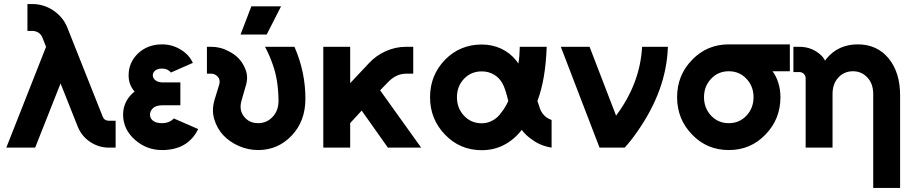

<svg xmlns="http://www.w3.org/2000/svg" viewBox="-20 -732 4540 952"><path d="M116 -712V-578.7H139.7Q157 -578.7 170.7 -570Q184.7 -560.7 191 -544.3L208.3 -499.7L11.3 0H154.3L280.3 -318.3L365 -105.3Q383.7 -57.7 426 -29Q469.3 0 520 0H553.3V-133.3H520Q497 -133.3 489 -154.3L314.7 -593Q294.3 -646.3 245 -679.7Q197.3 -712 139.7 -712Z M874.3 -323.3H786.7Q762.7 -323.3 749 -335.3Q737.7 -345.3 737.7 -358.3Q737.7 -372 748.3 -381.3Q761.3 -392 783.3 -392Q812 -392 827.3 -372.3L936.3 -420.3Q926.7 -441 911.3 -457.7Q896 -474.3 874.7 -486.7Q833.7 -512 783.3 -512Q711.7 -512 664 -466.7Q617.7 -422 617.7 -358.3Q617.7 -311.3 647.3 -278.3Q621.3 -257.7 606 -229.3Q590.3 -198.7 590.3 -164.3Q590.3 -90.7 649.3 -38.7Q706.7 12 783.3 12Q911.7 12 962.7 -92L841.7 -144.7Q821 -121.7 783.3 -121.3Q753 -121.3 738 -134Q723.7 -145.3 723.7 -164.3Q723.7 -173 727.2 -180.3Q730.7 -187.7 737.3 -194.3Q751.7 -210 786.7 -210H874.3Z M1006 -500V-366.7H1027.3Q1046.3 -366.7 1060.3 -351Q1073.3 -335.3 1067.3 -314L1044.7 -240Q1028.3 -187 1042.3 -141Q1049 -118.3 1060.3 -98.2Q1071.7 -78 1087.3 -61.3Q1119.7 -27.3 1166 -7.3Q1211.3 12 1260 12Q1358 12 1426.3 -59.7Q1493.7 -131 1494.3 -240Q1495 -374 1440 -500H1294Q1306 -478 1315.5 -455.8Q1325 -433.7 1332.3 -412Q1346 -374.7 1353.2 -330.3Q1360.3 -286 1361 -234.7Q1361.7 -184.3 1332 -152.7Q1302.7 -121.3 1260 -121.3Q1216.3 -121.3 1191 -152.7Q1163.3 -185.7 1178 -234.7L1200.7 -314Q1212.7 -358 1192.3 -399Q1180.3 -425.3 1161 -444.7Q1141.7 -464 1115 -477.3Q1093.7 -489 1071.8 -494.5Q1050 -500 1027.3 -500ZM1172.7 -560.7H1302.3L1373.7 -700.7H1226.3Z M1583 -500V0H1716.3V-121.7L1773.3 -183.7L1903.3 0H2068.3L1864.7 -284.3L1908.3 -329Q1946.7 -366.7 1994 -366.7H2029V-500H1994Q1941 -500 1892 -478Q1844.7 -456.7 1809.3 -418.7L1716.3 -319.7V-500Z M2368.7 -511.3Q2260.7 -511.3 2186.7 -435.7Q2112.3 -359 2112.3 -250Q2112.3 -141 2186.7 -64.3Q2260.7 12.7 2368.7 12.7Q2427.3 12.7 2476.3 -12Q2528 -37.7 2567 -88Q2588.7 -59 2619 -39.3Q2658.7 -9.3 2715 0V-137.3Q2691.3 -145.3 2676.3 -162Q2661.3 -178 2653.7 -204.7Q2652.7 -208.3 2650.3 -215Q2648 -221.7 2644.7 -231Q2665.3 -286 2676.7 -353.3Q2688 -420.7 2690.7 -500H2557.3Q2556.7 -476.7 2555.2 -455.8Q2553.7 -435 2550 -416.7Q2547.3 -421.7 2544 -425.7Q2540.7 -429.7 2537.7 -434Q2508.7 -469.7 2466 -490.3Q2421 -511.3 2368.7 -511.3ZM2368.7 -378Q2402 -378 2428 -362.7Q2455.3 -347.7 2472 -317.3Q2485.3 -293.7 2500.3 -231.3Q2492.3 -214 2483.3 -199.2Q2474.3 -184.3 2465.3 -173.7Q2446.3 -146 2419 -133Q2396.3 -120.7 2368.7 -120.7Q2315.7 -120.7 2280.7 -158.3Q2245.7 -195.3 2245.7 -250Q2245.7 -304 2280.7 -341.3Q2315.7 -378 2368.7 -378Z M2760.7 -500 2952.7 0H3077.3Q3092.7 -16.7 3108.2 -36.3Q3123.7 -56 3139.7 -79Q3284.7 -285.3 3291.7 -500H3163.7Q3158.7 -408 3126.2 -322.7Q3093.7 -237.3 3034.7 -158.7L2903.3 -500Z M3593.7 -512Q3485.3 -512 3411.7 -435.3Q3337.3 -359.3 3337.3 -250Q3337.3 -141 3411.7 -64.7Q3485.3 12 3593.7 12Q3701.7 12 3775.3 -64.7Q3849.7 -141 3849.7 -250Q3849.7 -289.3 3838.3 -323.7Q3833.3 -339 3826.5 -352.8Q3819.7 -366.7 3810.3 -378.7H3896.3V-512ZM3593.7 -378.7Q3646.3 -378.7 3681.3 -341.3Q3716.3 -304 3716.3 -250Q3716.3 -196.3 3681.3 -158.7Q3646.3 -121.3 3593.7 -121.3Q3540.7 -121.3 3505.7 -158.7Q3470.7 -196.3 3470.7 -250Q3470.7 -304 3505.7 -341.3Q3540.7 -378.7 3593.7 -378.7Z M4443 200V-260Q4443 -372.3 4386.3 -442.3Q4328.7 -512 4233.3 -512Q4137 -512 4078.7 -442Q4076.7 -439 4074.7 -436.5Q4072.7 -434 4071 -431.3Q4065 -443.7 4054.7 -454.7Q4008.7 -500 3943.3 -500H3914V-374.7H3943.3Q3956.3 -374.7 3966 -365.7Q3974.7 -356.3 3974.7 -343.3V0H4020.7H4090.7H4108V-265.3Q4108 -317 4136.7 -347.3Q4165.3 -378.7 4209.3 -378.7Q4252.3 -378.7 4281 -347.3Q4309.7 -317 4309.7 -265.3V200Z"/></svg>

Font: Unageo Variable
Style: Regular
Weight: 300
Designer: Richard Sepsi
Foundry: Richard Sepsi
Version: Version 2.200